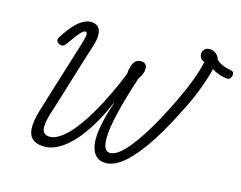

<svg xmlns="http://www.w3.org/2000/svg" viewBox="-135 -1265 1880 1498"><g transform="rotate(15 804.5 -515.5)"><path d="M334 19Q236 19 210.5 -45.5Q185 -110 227 -248Q248 -317 271 -392Q294 -467 318 -543.5Q342 -620 365 -695Q388 -770 410 -840Q419 -870 423 -890Q427 -910 424 -920.5Q421 -931 410 -931Q399 -931 383 -916.5Q367 -902 346.5 -874.5Q326 -847 298 -807Q282 -784 267.5 -779.5Q253 -775 234 -786Q219 -795 217 -808.5Q215 -822 226 -839Q264 -898 299 -937Q334 -976 368 -995.5Q402 -1015 435 -1015Q472 -1015 492.5 -994.5Q513 -974 514.5 -934.5Q516 -895 499 -841Q480 -782 463 -727.5Q446 -673 430.5 -622.5Q415 -572 400.5 -524Q386 -476 371.5 -429.5Q357 -383 343 -337.5Q329 -292 314 -246Q295 -183 292 -143.5Q289 -104 304.5 -85Q320 -66 354 -66Q384 -66 419.5 -86Q455 -106 493 -144Q531 -182 570.5 -237Q610 -292 650.5 -362.5Q691 -433 731.5 -517.5Q772 -602 811 -699Q811 -711 812 -722.5Q813 -734 817 -744Q821 -766 830 -783Q839 -800 853.5 -810Q868 -820 889 -820Q916 -820 927.5 -806Q939 -792 939 -771Q939 -752 930 -728.5Q921 -705 905 -685Q876 -597 853.5 -519.5Q831 -442 815.5 -377.5Q800 -313 792.5 -260Q785 -207 785 -167Q785 -135 791 -112.5Q797 -90 809.5 -78Q822 -66 841 -66Q873 -66 910 -94Q947 -122 987.5 -172Q1028 -222 1071 -289Q1114 -356 1156.5 -434.5Q1199 -513 1240 -598Q1262 -644 1282.5 -691Q1303 -738 1320 -783Q1337 -828 1349.5 -868.5Q1362 -909 1368 -941Q1348 -948 1337.5 -963.5Q1327 -979 1327 -996Q1327 -1017 1341.5 -1033.5Q1356 -1050 1386 -1050Q1410 -1050 1432.5 -1033.5Q1455 -1017 1464 -988Q1471 -977 1491 -965Q1511 -953 1537.5 -944.5Q1564 -936 1589 -932Q1600 -930 1605 -921Q1610 -912 1609 -902Q1608 -888 1598 -874.5Q1588 -861 1573 -862Q1561 -863 1547 -866Q1533 -869 1518.5 -873.5Q1504 -878 1491 -883Q1478 -888 1467 -894Q1456 -900 1448 -906Q1438 -864 1421.5 -814Q1405 -764 1383.5 -708.5Q1362 -653 1333 -593Q1285 -495 1239.5 -411Q1194 -327 1149.5 -259Q1105 -191 1062.5 -139Q1020 -87 980 -52Q940 -17 902 1Q864 19 828 19Q785 19 757.5 -2.5Q730 -24 717.5 -61Q705 -98 705 -145Q705 -180 711 -219Q717 -258 726.5 -298.5Q736 -339 747.5 -377.5Q759 -416 771 -449H768Q730 -360 688 -286.5Q646 -213 602 -156Q558 -99 512.5 -60Q467 -21 422 -1Q377 19 334 19Z"/></g></svg>

Font: Playwrite US Trad
Style: Regular
Weight: 400
Designer: Veronika Burian, José Scaglione
Foundry: TypeTogether
Version: Version 1.002